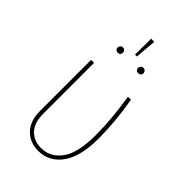

<svg xmlns="http://www.w3.org/2000/svg" viewBox="-247 -903 998 998"><g transform="rotate(45 251.5 -404.0)"><path d="M418 -260Q418 -124 369 -57Q320 10 241 10Q179 10 140 -30.5Q101 -71 101 -144V-519H123V-145Q123 -79 155.5 -45Q188 -11 241 -11Q309 -11 352 -70Q395 -129 395 -260Q395 -377 372 -519H394Q418 -382 418 -260ZM244 -818 267 -817 257 -700H243ZM192 -662Q192 -654 187 -648.5Q182 -643 172 -643Q164 -643 158.5 -648.5Q153 -654 153 -662Q153 -670 158.5 -676Q164 -682 172 -682Q181 -682 186.5 -676.5Q192 -671 192 -662ZM343 -662Q343 -654 337.5 -648.5Q332 -643 323 -643Q314 -643 308.5 -648.5Q303 -654 303 -662Q303 -670 308.5 -676Q314 -682 323 -682Q332 -682 337.5 -676Q343 -670 343 -662Z"/></g></svg>

Font: Fira Sans Condensed Thin
Style: Regular
Weight: 250
Width: 3
Designer: Carrois Corporate & Edenspiekermann AG
Foundry: Carrois Corporate GbR & Edenspiekermann AG
Version: Version 4.203